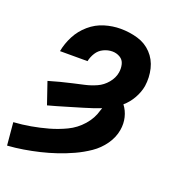

<svg xmlns="http://www.w3.org/2000/svg" viewBox="-182 -648 894 970"><g transform="rotate(20 264.5 -162.5)"><path d="M-36 213Q7 210 49.5 203Q92 196 134 186Q176 176 217.5 162Q259 148 299.5 129.5Q340 111 377.5 85.5Q415 60 441.5 22.5Q468 -15 475 -57Q481 -92 473 -125Q465 -158 445 -184Q473 -208 491.5 -241Q510 -274 516 -308Q523 -356 512 -401.5Q501 -447 470 -479.5Q439 -512 394.5 -525Q350 -538 302 -538Q259 -538 216 -525Q173 -512 137.5 -481.5Q102 -451 81 -410.5Q60 -370 52 -327H200Q205 -351 218.5 -372.5Q232 -394 255 -405Q278 -416 302 -416Q324 -416 343 -405Q362 -394 367.5 -372Q373 -350 369 -327Q364 -297 342 -270.5Q320 -244 290 -230.5Q260 -217 229 -210Q198 -203 167 -196Q136 -189 105 -181Q74 -173 44 -164L84 -47Q129 -59 173.5 -72.5Q218 -86 262.5 -99Q307 -112 351 -129L346 -115Q334 -70 301 -32.5Q268 5 224 26Q180 47 135 59.5Q90 72 44.5 80Q-1 88 -47 91Z"/></g></svg>

Font: Iosevka Sparkle Heavy Oblique
Style: Regular
Weight: 900
Italic angle: -9°
Designer: Belleve Invis
Foundry: Belleve Invis
Version: Version 4.5.0; ttfautohint (v1.8.3)